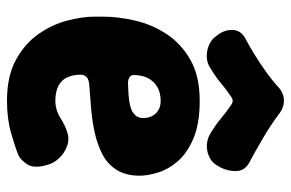

<svg xmlns="http://www.w3.org/2000/svg" viewBox="-158 -636 813 536"><g transform="rotate(90 248.0 -367.5)"><path d="M261 19Q192 19 146.5 -6Q101 -31 74.5 -69Q48 -107 37 -149Q26 -191 26 -225V-250Q26 -292 37 -339Q48 -386 74.5 -426.5Q101 -467 146.5 -493Q192 -519 261 -519Q325 -519 366 -501.5Q407 -484 429.5 -458Q452 -432 461 -403Q470 -374 470 -352Q470 -313 454 -287.5Q438 -262 411.5 -248Q385 -234 352 -226.5Q319 -219 284.5 -216Q250 -213 220 -211Q201 -210 194.5 -203Q188 -196 188 -186Q188 -165 195.5 -149Q203 -133 219.5 -124.5Q236 -116 261 -116Q286 -116 308.5 -130Q331 -144 348 -149Q368 -156 388 -148.5Q408 -141 422.5 -125Q437 -109 441 -89Q450 -56 438.5 -38Q427 -20 413 -13Q394 -5 353 7Q312 19 261 19ZM214 -319Q271 -320 290 -330.5Q309 -341 309 -361Q309 -376 303 -387Q297 -398 286.5 -404Q276 -410 261 -410Q238 -410 222 -400.5Q206 -391 197.5 -374.5Q189 -358 189 -335Q189 -326 197 -322Q205 -318 214 -319ZM434 -657Q456 -645 457 -621.5Q458 -598 446 -575L445 -574Q436 -555 419 -546.5Q402 -538 384 -539Q366 -540 352 -549Q327 -564 310 -578.5Q293 -593 272 -607Q261 -615 250 -607Q229 -593 212 -578.5Q195 -564 170 -549Q151 -536 125.5 -539.5Q100 -543 84 -560L83 -562Q63 -584 63 -609Q63 -634 88 -647Q109 -658 134 -673.5Q159 -689 182.5 -706Q206 -723 222 -738Q239 -754 260 -754Q281 -754 298 -740Q329 -717 365.5 -695.5Q402 -674 434 -657Z"/></g></svg>

Font: Winky Sans
Style: Bold
Weight: 700
Designer: Simon Atzbach
Foundry: typofactur
Version: Version 1.205